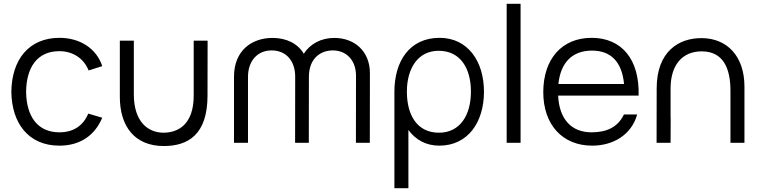

<svg xmlns="http://www.w3.org/2000/svg" viewBox="-20 -755 4016 1015"><path d="M294 15C401 15 480 -36.5 520.5 -132.5L446.5 -154.5C419.5 -89.5 367 -55.5 294 -55.5C178 -55.5 119.5 -140.5 118 -270C119.5 -396 174.5 -484.5 294 -484.5C364.5 -484.5 423 -447 448.5 -382.5L520.5 -405.5C490.5 -498 403.5 -555 294.5 -555C133 -555 42 -440 40 -270C42 -103.5 130.5 15 294 15Z M846 17C975 17 1077 -44.5 1077 -249.5L1077.5 -540H1004V-249.5C1004 -100 924.5 -54 845.5 -53.5C766.5 -53 687.5 -107 687.5 -256V-540H613.5V-243C613.5 -88 691 17 846 17Z M1862 -354.5 1861.5 0H1935L1935.5 -368.5C1935.5 -482.5 1856 -554.5 1747 -554.5C1678.5 -554.5 1619.5 -523.5 1586 -471C1553.5 -525.5 1493.5 -554.5 1421 -554.5C1312.5 -554.5 1217 -490 1217 -348.5V0H1291V-348.5C1291 -433 1341 -488.5 1416 -488.5C1490.5 -488.5 1540.5 -435.5 1540.5 -349.5L1540 0H1612.5L1613 -348.5C1613 -449 1677.5 -488.5 1739 -488.5C1810 -488.5 1862 -438 1862 -354.5Z M2302 15C2453.5 15 2538.5 -108.5 2538.5 -270.5C2538.5 -431.5 2452.5 -555 2304 -555C2144.5 -555 2065 -430.5 2065 -270.5V240H2139V-68C2176 -17 2231.5 15 2302 15ZM2131 -270.5C2131 -392.5 2188.5 -486.5 2299 -486.5C2415 -486.5 2469.5 -392.5 2469.5 -270.5C2469.5 -147.5 2413 -53.5 2300.5 -53.5C2185.5 -53.5 2131 -145.5 2131 -270.5Z M2658.5 0H2732V-735H2658.5Z M3110.5 15C3221 15 3318 -41.5 3348.5 -150H3278.5C3245.5 -81 3185 -55.5 3107.5 -55.5C3000 -55.5 2936.5 -125.5 2930.5 -249.5H3356C3361.5 -440 3267.5 -555 3107.5 -555C2951.5 -555 2852 -444.5 2852 -267.5C2852 -96.5 2953 15 3110.5 15ZM2932 -311C2943.5 -424.5 3005.5 -487.5 3109.5 -487.5C3210 -487.5 3268 -427.5 3279 -311Z M3841.5 -275.5V0H3915.5V-297C3915.5 -458 3824 -552 3691.5 -553.5C3569 -555 3451.5 -483.5 3451.5 -288L3451 0H3525L3525.5 -122L3525 -146V-288C3525 -410 3586 -483.5 3689.5 -483.5C3803 -483.5 3841.5 -394.5 3841.5 -275.5Z"/></svg>

Font: Eudonet
Style: Regular
Weight: 400
Designer: Mikhail Sharanda
Foundry: Mikhail Sharanda
Version: Version 4.503;Glyphs 3.1.2 (3151)